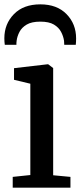

<svg xmlns="http://www.w3.org/2000/svg" viewBox="-25 -863 370 883"><path d="M114.5 -58V-478L39.5 -496V-549.5L194.5 -567.5H196.5L219.5 -550V-57L299 -49.5V0H33.5V-49.5ZM160.5 -843Q237 -843 281 -798Q325 -753 325 -686.5Q325 -671 323.5 -657H270.5Q270.5 -665.5 269.5 -675.5Q266.5 -696 256 -716.2Q245.5 -736.5 223 -750Q200.5 -763.5 160.5 -763.5Q120.5 -763.5 97.8 -750Q75 -736.5 64.5 -716.2Q54 -696 51.5 -675.5Q50.5 -670 50.5 -665.2Q50.5 -660.5 50.5 -657H-3Q-4 -663.5 -4.5 -671.8Q-5 -680 -5 -687Q-5 -753 39 -798Q83 -843 160.5 -843Z"/></svg>

Font: Merriweather
Style: Regular
Weight: 400
Designer: Eben Sorkin
Foundry: Eben Sorkin
Version: Version 2.100; ttfautohint (v1.7.19-72a1) -l 8 -r 50 -G 200 